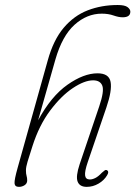

<svg xmlns="http://www.w3.org/2000/svg" viewBox="-20 -738 540 766"><path d="M109.5 -155Q96 -113.5 89.8 -92.5Q83.5 -71.5 83.5 -58.5Q83.5 -44.5 86 -36.5Q88.5 -28.5 88.5 -18Q88.5 -6 78.2 0.8Q68 7.5 55.5 7.5Q39 7.5 38 -6.8Q37 -21 50.5 -69L170.5 -497Q193 -578.5 234 -627Q275 -675.5 330 -696.8Q385 -718 449.5 -718Q478 -718 489 -709.5Q500 -701 500 -691.5Q500 -669 469.5 -669Q453.5 -669 433 -676.2Q412.5 -683.5 386 -683.5Q326.5 -683.5 277.2 -639Q228 -594.5 201 -500.5L132 -258Q184 -354 249 -399.8Q314 -445.5 369 -445.5Q415 -445.5 421.2 -411.2Q427.5 -377 404.5 -309.5L330 -91Q317.5 -54.5 319.5 -38.2Q321.5 -22 338.5 -22Q348.5 -22 360.2 -27.8Q372 -33.5 386.5 -49Q393 -55 397.8 -58.2Q402.5 -61.5 407.5 -58.5Q416 -53.5 407.5 -39Q395.5 -18.5 373.2 -5.5Q351 7.5 326 7.5Q298 7.5 289.8 -13.2Q281.5 -34 298 -83.5L376 -314Q396.5 -374.5 388.2 -396Q380 -417.5 351.5 -417.5Q317 -417.5 270.5 -386.5Q224 -355.5 180 -296.8Q136 -238 109.5 -155Z"/></svg>

Font: Fraunces 72pt S100 Thin
Style: Italic
Weight: 100
Italic angle: -16°
Version: Version 1.000; ttfautohint (v1.8.3)